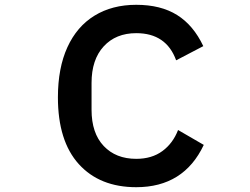

<svg xmlns="http://www.w3.org/2000/svg" viewBox="-20 -766 1040 799"><path d="M221 -361Q221 -483 260.5 -569.5Q300 -656 373.5 -701Q447 -746 547 -746Q649 -746 717 -703.5Q785 -661 826 -574L713 -515Q672 -628 547 -628Q462 -628 411.5 -573Q361 -518 361 -421V-309Q361 -212 411.5 -158.5Q462 -105 547 -105Q612 -105 656 -137.5Q700 -170 721 -225L828 -163Q745 13 547 13Q395 13 308 -83Q221 -179 221 -361Z"/></svg>

Font: IBM Plex Sans JP SemiBold
Style: Regular
Weight: 600
Designer: Mike Abbink; Paul van der Laan; Pieter van Rosmalen; Wujin Sim; Yejin Wi; Jinhee Kim; Boomi Park; Yona Kim; Kichan Ma
Foundry: Sandoll Inc.
Version: Version 1.001